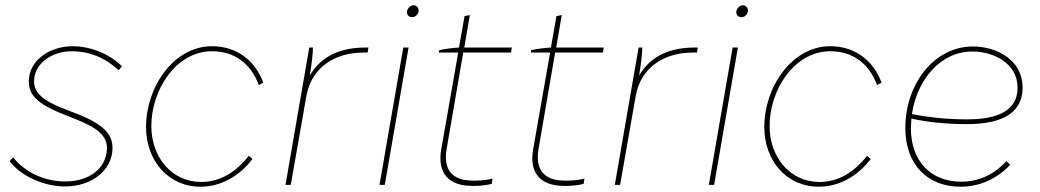

<svg xmlns="http://www.w3.org/2000/svg" viewBox="-20 -700 3937 727"><path d="M226 6C329 6 406 -57 406 -140C406 -200 360 -237 246 -279C147 -315 109 -345 109 -392C109 -458 174 -506 253 -506C317 -506 378 -482 429 -434L442 -449C396 -495 324 -525 255 -525C170 -525 89 -473 89 -391C89 -336 129 -302 233 -262C325 -227 387 -198 385 -137C382 -60 316 -13 227 -13C149 -13 75 -47 30 -104L16 -90C61 -31 149 6 226 6Z M739 7C814 7 885 -31 936 -98L922 -110C872 -46 811 -11 742 -11C631 -11 553 -104 553 -223C553 -359 646 -506 783 -506C868 -506 930 -459 960 -378L977 -387C946 -471 876 -525 783 -525C637 -525 533 -370 533 -219C533 -91 618 7 739 7Z M1061 0H1081L1140 -336C1159 -443 1245 -501 1357 -501H1372L1375 -520H1363C1270 -520 1196 -488 1153 -414C1160 -456 1165 -498 1165 -520H1151Z M1417 0H1437L1527 -520H1507ZM1541 -635C1553 -635 1565 -646 1565 -660C1565 -670 1558 -680 1546 -680C1533 -680 1521 -667 1521 -654C1521 -643 1528 -635 1541 -635Z M1748 3C1779 6 1817 3 1842 -4L1845 -24C1820 -17 1782 -14 1752 -17C1687 -23 1659 -64 1671 -135L1734 -501H1915L1918 -520H1738L1759 -643L1739 -639L1718 -520C1695 -519 1660 -514 1643 -510L1642 -501H1715L1651 -136C1636 -53 1671 -4 1748 3Z M2096 3C2127 6 2165 3 2190 -4L2193 -24C2168 -17 2130 -14 2100 -17C2035 -23 2007 -64 2019 -135L2082 -501H2263L2266 -520H2086L2107 -643L2087 -639L2066 -520C2043 -519 2008 -514 1991 -510L1990 -501H2063L1999 -136C1984 -53 2019 -4 2096 3Z M2308 0H2328L2387 -336C2406 -443 2492 -501 2604 -501H2619L2622 -520H2610C2517 -520 2443 -488 2400 -414C2407 -456 2412 -498 2412 -520H2398Z M2664 0H2684L2774 -520H2754ZM2788 -635C2800 -635 2812 -646 2812 -660C2812 -670 2805 -680 2793 -680C2780 -680 2768 -667 2768 -654C2768 -643 2775 -635 2788 -635Z M3080 7C3155 7 3226 -31 3277 -98L3263 -110C3213 -46 3152 -11 3083 -11C2972 -11 2894 -104 2894 -223C2894 -359 2987 -506 3124 -506C3209 -506 3271 -459 3301 -378L3318 -387C3287 -471 3217 -525 3124 -525C2978 -525 2874 -370 2874 -219C2874 -91 2959 7 3080 7Z M3617 7C3689 7 3754 -22 3805 -76L3791 -90C3744 -39 3686 -12 3620 -12C3506 -12 3429 -88 3429 -215L3431 -251C3480 -240 3552 -230 3640 -230C3739 -230 3852 -252 3852 -369C3852 -473 3754 -524 3664 -524C3517 -524 3408 -382 3408 -215C3408 -77 3492 7 3617 7ZM3433 -268C3452 -397 3540 -505 3662 -505C3741 -505 3833 -461 3833 -368C3833 -264 3725 -248 3640 -248C3552 -248 3479 -259 3433 -268Z"/></svg>

Font: Fixel Text 20240404 Thin
Style: Italic
Weight: 100
Width: 4
Italic angle: -10°
Designer: AlfaBravo + MacPaw
Foundry: Kyrylo Tkachov, Marchela Mozhyna, Serhii Makarenko, Maria Weinstein, Zakhar Kryvoshyya
Version: Version 1.211;Glyphs 3.2 (3225)